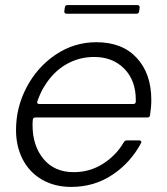

<svg xmlns="http://www.w3.org/2000/svg" viewBox="-20 -725 657 755"><path d="M43 -214Q43 -303 85 -382.5Q127 -462 199.5 -510.5Q272 -559 359 -559Q461 -559 518 -497Q575 -435 575 -332Q575 -305 570 -272Q569 -263 559 -263H120Q111 -263 109.5 -256.5Q108 -250 108 -233Q108 -152 151 -100Q194 -48 270 -48Q333 -48 385 -81Q437 -114 467 -166Q471 -173 479 -173H527Q532 -173 534.5 -170Q537 -167 535 -163Q494 -86 422.5 -38Q351 10 260 10Q195 10 145.5 -18.5Q96 -47 69.5 -98Q43 -149 43 -214ZM504 -316Q514 -316 514 -326V-332Q514 -409 468.5 -455Q423 -501 350 -501Q290 -501 239.5 -471.5Q189 -442 156 -388Q140 -364 127 -327L126 -323Q126 -316 135 -316ZM242 -671Q237 -671 234.5 -674Q232 -677 233 -682L235 -696Q236 -705 246 -705H520Q525 -705 527.5 -702Q530 -699 529 -694L527 -680Q526 -671 516 -671Z"/></svg>

Font: Open Sauce Two Light Italic
Style: Regular
Weight: 300
Italic angle: -10°
Designer: Alfredo Marco Pradil
Foundry: Creative Sauce Fz LLC
Version: Version 1.477